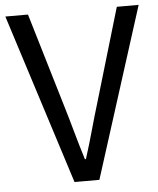

<svg xmlns="http://www.w3.org/2000/svg" viewBox="-53 -778 680 824"><g transform="rotate(-5 287.5 -366.5)"><path d="M234.7 0 0.8 -733.4H98.3L216.8 -336.1Q236.3 -271.8 251.8 -215.3Q267.4 -158.9 287.6 -93.8H292Q312.7 -158.9 328.2 -215.3Q343.8 -271.8 363.4 -336.1L481 -733.4H575.1L341.8 0Z"/></g></svg>

Font: Noto Sans TC Thin
Style: Regular
Weight: 100
Designer: Ryoko NISHIZUKA 西塚涼子 (kana, bopomofo & ideographs); Paul D. Hunt (Latin, Greek & Cyrillic); Sandoll Communications 산돌커뮤니
Foundry: Adobe
Version: Version 2.004-H2;hotconv 1.0.118;makeotfexe 2.5.65603